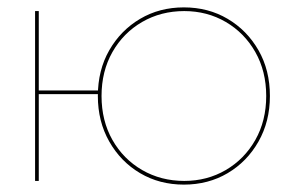

<svg xmlns="http://www.w3.org/2000/svg" viewBox="-20 -490 796 520"><path d="M82 -235H252V-245H82ZM75 -460V0H85V-460ZM245 -230Q245 -161 276 -106.5Q307 -52 359.5 -21Q412 10 478 10Q544 10 596.5 -21Q649 -52 680 -106.5Q711 -161 711 -230Q711 -300 680 -354Q649 -408 596.5 -439Q544 -470 478 -470Q412 -470 359.5 -439Q307 -408 276 -354Q245 -300 245 -230ZM255 -230Q255 -297 284.5 -349Q314 -401 365 -430.5Q416 -460 479 -460Q541 -460 591.5 -430.5Q642 -401 671.5 -349Q701 -297 701 -230Q701 -163 671.5 -111Q642 -59 591.5 -29.5Q541 0 479 0Q416 0 365 -29.5Q314 -59 284.5 -111Q255 -163 255 -230Z"/></svg>

Font: Jost Thin
Style: Regular
Weight: 250
Version: Version 3.710